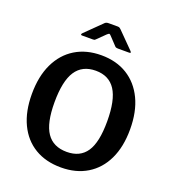

<svg xmlns="http://www.w3.org/2000/svg" viewBox="-168 -1088 1107 1226"><g transform="rotate(20 385.0 -475.0)"><path d="M386 10Q283 10 208 -35Q133 -80 92.5 -165Q52 -250 52 -368Q52 -488 93 -574Q134 -660 209 -706Q284 -752 386 -752Q488 -752 562.5 -706Q637 -660 678 -574.5Q719 -489 719 -369Q719 -251 678.5 -166Q638 -81 563 -35.5Q488 10 386 10ZM387 -96Q477 -96 520.5 -160.5Q564 -225 564 -367Q564 -512 520 -579.5Q476 -647 386 -647Q295 -647 250.5 -579.5Q206 -512 206 -367Q206 -226 250.5 -161Q295 -96 387 -96ZM448 -836 399 -888Q390 -898 386 -898Q382 -898 371 -888L318 -836Q312 -830 308.5 -829Q305 -828 297 -828H225Q218 -828 217.5 -832.5Q217 -837 223 -843L329 -947Q335 -954 341.5 -957Q348 -960 359 -960H420Q429 -960 434 -956.5Q439 -953 443 -949L548 -843Q563 -828 546 -828H469Q463 -828 457.5 -829.5Q452 -831 448 -836Z"/></g></svg>

Font: Libre Franklin Thin SemiBold
Style: Regular
Weight: 600
Version: Version 3.000